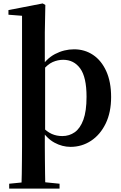

<svg xmlns="http://www.w3.org/2000/svg" viewBox="-20 -839 707 1118"><path d="M104.6 259.3Q106.3 217.3 106.8 174.2Q107.3 131 107.8 89.9Q108.3 48.8 108.3 13.8V-747.1L29.2 -753.3V-780.3L228.7 -819L244 -810L241 -650.9V-465L242.7 -454.7V-78.4L241 -65.1V13.8Q241 48.8 241.5 89.9Q242 131 242.5 174.2Q243 217.3 244 259.3ZM390.8 16.2Q342.6 16.2 297.4 -8.2Q252.2 -32.5 215.6 -90H208.9L226 -100.3Q253.9 -71.4 281.7 -59Q309.5 -46.7 343 -46.7Q383.6 -46.7 415.3 -69.1Q447 -91.5 465.5 -141.8Q483.9 -192.1 483.9 -275.5Q483.9 -389.4 447.2 -440.1Q410.5 -490.8 347.8 -490.8Q317.2 -490.8 287 -477.8Q256.7 -464.9 220.6 -421.1L205.7 -433.5H209.9Q247.5 -496.7 300.4 -524.3Q353.3 -551.9 411.3 -551.9Q473 -551.9 521.7 -519.4Q570.4 -486.9 598.7 -424.6Q627 -362.4 627 -273.9Q627 -184.8 595.4 -119.6Q563.7 -54.5 510 -19.1Q456.3 16.2 390.8 16.2ZM33.5 259.3V230.8L140.9 220.1H220.8L326.8 230.8V259.3Z"/></svg>

Font: Noto Serif HK
Style: Regular
Weight: 200
Designer: Ryoko NISHIZUKA 西塚涼子 (kana & ideographs); Frank Grießhammer (Latin, Greek & Cyrillic); Wenlong ZHANG 张文龙 (bopomofo); San
Foundry: Adobe
Version: Version 2.001;hotconv 1.1.0;makeotfexe 2.6.0